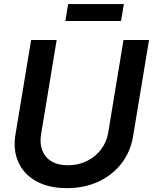

<svg xmlns="http://www.w3.org/2000/svg" viewBox="-20 -927 764 958"><path d="M314 11.7Q223.1 11.7 161.1 -22.7Q99.1 -57.1 71.8 -117.7Q44.4 -178.2 57.1 -255.4L135.3 -727.5H262.7L185.1 -257.3Q173.8 -188 209.5 -145.3Q245.1 -102.5 319.3 -102.5Q372.1 -102.5 414.8 -124Q457.5 -145.5 485.1 -182.6Q512.7 -219.7 520 -265.6L596.2 -727.5H723.6L644 -247.1Q631.3 -169.9 586.2 -111.6Q541 -53.2 471.2 -20.8Q401.4 11.7 314 11.7ZM598.1 -906.7 584 -822.3H306.2L319.8 -906.7Z"/></svg>

Font: Inter Display SemiBold
Style: Italic
Weight: 600
Italic angle: -9.39999°
Designer: Rasmus Andersson
Foundry: rsms
Version: Version 4.000;git-a52131595